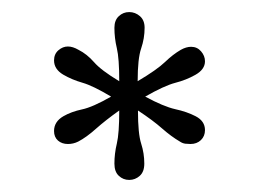

<svg xmlns="http://www.w3.org/2000/svg" viewBox="-20 -739 444 318"><path d="M194 -441Q184 -441 176.8 -447.8Q169.5 -454.5 169.5 -468Q169.5 -484.5 173.5 -501.2Q177.5 -518 177.5 -556Q155 -540 139 -525.8Q123 -511.5 109.5 -504.5Q101.5 -500.5 92.5 -500.5Q82.5 -500.5 76 -506.2Q69.5 -512 69.5 -522Q69.5 -537.5 85 -546.5Q98 -554 115.8 -557.8Q133.5 -561.5 164 -579Q134 -597 116.5 -602Q99 -607 84.5 -615.5Q69.5 -624.5 69.5 -639Q69.5 -649.5 76.8 -655.8Q84 -662 92.5 -662Q100.5 -662 110 -656.5Q124 -649.5 135.8 -636Q147.5 -622.5 177.5 -604.5Q177.5 -642.5 173.5 -659.2Q169.5 -676 169.5 -693Q169.5 -705.5 176.8 -712.2Q184 -719 194 -719Q204 -719 211.8 -712.2Q219.5 -705.5 219.5 -693Q219.5 -675.5 213.8 -658.8Q208 -642 208 -604.5Q240 -623.5 253.2 -636.2Q266.5 -649 279.5 -656.5Q288.5 -661.5 296.5 -661.5Q306.5 -661.5 313 -654Q319.5 -646.5 319.5 -637.5Q319.5 -624 303.5 -615Q288.5 -606.5 270.2 -601.8Q252 -597 220.5 -579Q251 -562.5 270.2 -558.2Q289.5 -554 304 -546.5Q319.5 -538.5 319.5 -523.5Q319.5 -513.5 312.8 -507Q306 -500.5 295.5 -500.5Q291.5 -500.5 287 -501Q282.5 -501.5 278 -504.5Q263.5 -513 248.5 -526.2Q233.5 -539.5 208.5 -556Q208.5 -517.5 213.8 -501.2Q219 -485 219 -468Q219 -454.5 211.5 -447.8Q204 -441 194 -441Z"/></svg>

Font: Imbue 10pt Medium
Style: Regular
Weight: 500
Designer: Tyler Finck
Foundry: Etcetera Type Company
Version: Version 1.102; ttfautohint (v1.8.3)